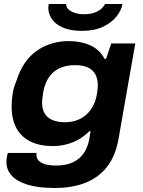

<svg xmlns="http://www.w3.org/2000/svg" viewBox="-20 -744 716 958"><path d="M252 194Q173 194 119.5 178Q66 162 39 133Q12 104 12 64Q12 55 13.5 44Q15 33 19 19H163Q162 23 162 25Q162 27 162 30Q162 46 173.5 58Q185 70 207 76Q229 82 260 82Q310 82 344.5 65.5Q379 49 398.5 19.5Q418 -10 425 -48Q427 -59 428.5 -69.5Q430 -80 432 -89H425Q402 -65 373 -48.5Q344 -32 310.5 -23.5Q277 -15 242 -15Q181 -15 135 -36.5Q89 -58 63.5 -102Q38 -146 38 -214Q38 -247 43.5 -278.5Q49 -310 61 -338Q93 -441 162.5 -490Q232 -539 323 -539Q383 -539 430 -518Q477 -497 502 -450H509L535 -527H655L571 -49Q556 35 513.5 89Q471 143 405 168.5Q339 194 252 194ZM304 -134Q335 -134 362 -143.5Q389 -153 409.5 -171Q430 -189 443.5 -214Q457 -239 463 -271Q465 -283 466 -291.5Q467 -300 467.5 -306.5Q468 -313 468 -318Q468 -351 455.5 -373.5Q443 -396 418 -407.5Q393 -419 355 -419Q311 -419 278 -404Q245 -389 224.5 -359Q204 -329 196 -286Q194 -270 192.5 -260Q191 -250 190.5 -243Q190 -236 190 -230Q190 -200 202.5 -178.5Q215 -157 240.5 -145.5Q266 -134 304 -134ZM390 -590Q331 -590 293.5 -606.5Q256 -623 238.5 -649.5Q221 -676 221 -704Q221 -709 221.5 -714Q222 -719 223 -724H310Q310 -708 322.5 -696.5Q335 -685 355.5 -679Q376 -673 398 -673Q430 -673 452 -681Q474 -689 487 -701.5Q500 -714 504 -724H591Q586 -693 561.5 -662Q537 -631 494 -610.5Q451 -590 390 -590Z"/></svg>

Font: Archivo SemiExpanded
Style: Bold Italic
Weight: 700
Width: 6
Italic angle: -10°
Designer: Hector Gatti
Foundry: Omnibus-Type
Version: Version 2.001